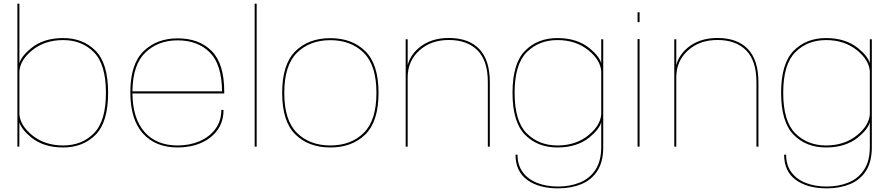

<svg xmlns="http://www.w3.org/2000/svg" viewBox="-20 -805 4898 1054"><path d="M75.5 0V-785H86.5V-458Q98 -497.5 151 -540.5Q219 -596 326.5 -596Q436 -596 504.8 -526.2Q573.5 -456.5 573.5 -295.5Q573.5 -135 504.8 -65.2Q436 4.5 326.5 4.5Q219 4.5 151 -51Q98 -94.5 86.5 -133.5V-132L86 0ZM86.5 -414V-177.5Q91 -116.5 155.5 -63.5Q225 -6.5 326.5 -6.5Q429 -6.5 495.2 -73Q561.5 -139.5 561.5 -295.5Q561.5 -452 495.2 -518.5Q429 -585 326.5 -585Q225 -585 155.5 -528Q91 -475 86.5 -414Z M955 4.5Q833.5 4.5 764.5 -72.5Q695.5 -149.5 695.5 -298Q695.5 -453.5 768.2 -524Q841 -594.5 955 -594.5Q1073 -594.5 1142 -525Q1211 -455.5 1211 -301.5V-292H707Q708.5 -154.5 773 -81Q838.5 -6.5 955 -6.5Q1021.5 -6.5 1076 -30Q1130.5 -53.5 1162.8 -97.5Q1195 -141.5 1195 -201.5H1207Q1207 -137 1173.5 -90.8Q1140 -44.5 1083 -20Q1026 4.5 955 4.5ZM707 -303.5H1199Q1197.5 -451 1132.5 -516.5Q1066 -583.5 955 -583.5Q847 -583.5 777 -515.5Q708.5 -449 707 -303.5Z M1378 0V-785H1389V0Z M1793.5 4.5Q1674 4.5 1601.5 -67Q1529 -138.5 1529 -295Q1529 -452 1601.5 -523.8Q1674 -595.5 1793.5 -595.5Q1913 -595.5 1985.5 -523.8Q2058 -452 2058 -295Q2058 -138.5 1985.5 -67Q1913 4.5 1793.5 4.5ZM1793.5 -6.5Q1906.5 -6.5 1976.5 -75.2Q2046.5 -144 2046.5 -295Q2046.5 -446.5 1976.5 -515.5Q1906.5 -584.5 1793.5 -584.5Q1680.5 -584.5 1610.5 -515.5Q1540.5 -446.5 1540.5 -295Q1540.5 -144 1610.5 -75.2Q1680.5 -6.5 1793.5 -6.5Z M2207 0V-589.5H2218V-447.5Q2231 -499.5 2277.5 -540.5Q2342.5 -596.5 2444 -596.5Q2553 -596.5 2611 -535.8Q2669 -475 2669 -353.5V0H2658V-354.5Q2658 -471.5 2601.5 -528.5Q2545 -585.5 2444 -585.5Q2345 -585.5 2281.5 -527.5Q2218 -469.5 2218 -380.5V0Z M3044 229Q2937.5 229 2873.8 182.2Q2810 135.5 2810 44H2821Q2821 101 2849.5 140Q2878 179 2928.5 199Q2979 219 3044 219Q3109 219 3162.8 197.2Q3216.5 175.5 3248.5 127.5Q3280.5 79.5 3280.5 1.5V-133.5Q3269 -94.5 3216 -51Q3147.5 4.5 3040 4.5Q2931 4.5 2862.2 -65.2Q2793.5 -135 2793.5 -295.5Q2793.5 -456.5 2862.2 -526.2Q2931 -596 3040 -596Q3147.5 -596 3216 -540.5Q3269 -497.5 3280.5 -458V-589.5H3291.5V2.5Q3291.5 83.5 3259.2 133.2Q3227 183 3171 206Q3115 229 3044 229ZM3280.5 -414Q3276 -475 3211.5 -528Q3142 -585 3040.5 -585Q2938 -585 2871.5 -518.5Q2805 -452 2805 -295.5Q2805 -139.5 2871.5 -73Q2938 -6.5 3040.5 -6.5Q3142 -6.5 3211.5 -63.5Q3276 -116.5 3280.5 -177.5Z M3480 0V-590.5H3491V0ZM3480 -737.5H3491V-683.5H3480Z M3681.5 0V-589.5H3692.5V-447.5Q3705.5 -499.5 3752 -540.5Q3817 -596.5 3918.5 -596.5Q4027.5 -596.5 4085.5 -535.8Q4143.5 -475 4143.5 -353.5V0H4132.5V-354.5Q4132.5 -471.5 4076 -528.5Q4019.5 -585.5 3918.5 -585.5Q3819.5 -585.5 3756 -527.5Q3692.5 -469.5 3692.5 -380.5V0Z M4518.5 229Q4412 229 4348.2 182.2Q4284.5 135.5 4284.5 44H4295.5Q4295.5 101 4324 140Q4352.5 179 4403 199Q4453.5 219 4518.5 219Q4583.5 219 4637.2 197.2Q4691 175.5 4723 127.5Q4755 79.5 4755 1.5V-133.5Q4743.5 -94.5 4690.5 -51Q4622 4.5 4514.5 4.5Q4405.5 4.5 4336.8 -65.2Q4268 -135 4268 -295.5Q4268 -456.5 4336.8 -526.2Q4405.5 -596 4514.5 -596Q4622 -596 4690.5 -540.5Q4743.5 -497.5 4755 -458V-589.5H4766V2.5Q4766 83.5 4733.8 133.2Q4701.5 183 4645.5 206Q4589.5 229 4518.5 229ZM4755 -414Q4750.5 -475 4686 -528Q4616.5 -585 4515 -585Q4412.5 -585 4346 -518.5Q4279.5 -452 4279.5 -295.5Q4279.5 -139.5 4346 -73Q4412.5 -6.5 4515 -6.5Q4616.5 -6.5 4686 -63.5Q4750.5 -116.5 4755 -177.5Z"/></svg>

Font: Anybody ExtraExpanded Thin
Style: Regular
Weight: 100
Width: 8
Designer: Tyler Finck
Foundry: Etcetera Type Company
Version: Version 1.010; ttfautohint (v1.8.3) -l 8 -r 50 -G 200 -x 14 